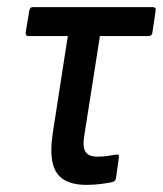

<svg xmlns="http://www.w3.org/2000/svg" viewBox="-20 -510 456 538"><path d="M222 8Q183 8 159 -6.5Q135 -21 127.5 -53.5Q120 -86 128 -138L170 -409H60Q51 -409 52 -419L62 -480Q64 -490 72 -490H408Q418 -490 416 -479L407 -419Q406 -409 396 -409H260L216 -129Q211 -97 220 -84Q229 -71 253 -71Q267 -71 281.5 -73Q296 -75 306 -77Q315 -78 313 -68L305 -11Q304 -3 296 0Q282 3 263 5.5Q244 8 222 8Z"/></svg>

Font: Sofia Sans Condensed SemiBold
Style: Italic
Weight: 600
Italic angle: -9°
Version: Version 4.100